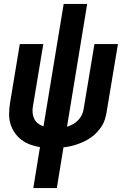

<svg xmlns="http://www.w3.org/2000/svg" viewBox="-20 -755 640 980"><path d="M150 205 184 -4Q159 -8 134.5 -17Q110 -26 90 -41Q70 -56 55.5 -77Q41 -98 33.5 -122.5Q26 -147 26.5 -174Q27 -201 31 -228L81 -530H201L148 -212Q148 -212 148 -212Q148 -212 148 -212Q145 -195 146.5 -178.5Q148 -162 155 -148Q162 -134 174.5 -124.5Q187 -115 202 -110L305 -735H425L322 -108Q337 -113 352 -121Q367 -129 378.5 -141Q390 -153 397.5 -168Q405 -183 407 -199L462 -530H582L524 -182Q521 -164 515.5 -146Q510 -128 499.5 -111.5Q489 -95 475.5 -80.5Q462 -66 446 -54.5Q430 -43 412.5 -34.5Q395 -26 377 -19.5Q359 -13 341 -9Q323 -5 304 -3L270 205Z"/></svg>

Font: Iosevka Curly Extended
Style: Bold Italic
Weight: 700
Width: 7
Italic angle: -9°
Monospace: yes
Designer: Belleve Invis
Foundry: Belleve Invis
Version: Version 11.1.0; ttfautohint (v1.8.3)